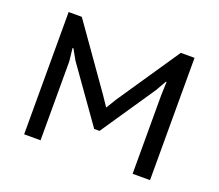

<svg xmlns="http://www.w3.org/2000/svg" viewBox="-112 -820 1113 977"><g transform="rotate(20 444.5 -331.0)"><path d="M103.5 0ZM690.9 -426.8 693.4 -498H689.5L656.7 -440.4L458 -147.5H429.2L220.7 -441.4L189.5 -497.1H184.6L192.4 -427.7V0H103.5V-662.1H174.8L413.1 -324.2L448.2 -272H450.2L483.4 -326.7L710.9 -662.1H785.2V0H690.9Z"/></g></svg>

Font: PT Astra Sans
Style: Regular
Weight: 400
Designer: A.Korolkova, I. Chaeva
Foundry: ParaType Ltd
Version: Version 1.001; ttfautohint (v1.6)